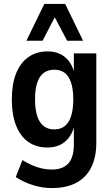

<svg xmlns="http://www.w3.org/2000/svg" viewBox="-20 -765 569 975"><path d="M244 190Q195 190 147 175Q99 160 60 134L94 48Q118 63 143 74Q168 85 193 90.5Q218 96 242 96Q299 96 327 65Q355 34 355 -31V-125H357Q344 -73 309 -44.5Q274 -16 220 -16Q164 -16 123.5 -44.5Q83 -73 61.5 -128Q40 -183 40 -260Q40 -337 61.5 -391.5Q83 -446 124 -475Q165 -504 221 -504Q275 -504 310 -475Q345 -446 358 -393H355V-494H469V-40Q469 34 443 85.5Q417 137 367 163.5Q317 190 244 190ZM256 -108Q304 -108 328 -146.5Q352 -185 352 -260Q352 -336 328 -373.5Q304 -411 256 -411Q207 -411 182.5 -373.5Q158 -336 158 -260Q158 -185 182.5 -146.5Q207 -108 256 -108ZM114 -558 205 -745H311L402 -558H321L258 -677L196 -558Z"/></svg>

Font: Nunito Sans 10pt Condensed
Style: Bold
Weight: 700
Width: 3
Designer: Vernon Adams
Foundry: Vernon Adams
Version: Version 3.101;gftools[0.9.27]